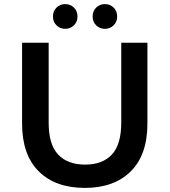

<svg xmlns="http://www.w3.org/2000/svg" viewBox="-20 -909 829 939"><path d="M395 10Q251 10 169.5 -71Q88 -152 88 -305V-700H218V-310Q218 -202 264.5 -153Q311 -104 396 -104Q481 -104 527 -153Q573 -202 573 -310V-700H701V-305Q701 -152 619.5 -71Q538 10 395 10ZM493 -768Q468 -768 450.5 -785Q433 -802 433 -828Q433 -855 450.5 -872Q468 -889 493 -889Q518 -889 535.5 -872Q553 -855 553 -828Q553 -802 535.5 -785Q518 -768 493 -768ZM299 -768Q274 -768 256.5 -785Q239 -802 239 -828Q239 -855 256.5 -872Q274 -889 299 -889Q324 -889 341.5 -872Q359 -855 359 -828Q359 -802 341.5 -785Q324 -768 299 -768Z"/></svg>

Font: Montserrat SemiBold
Style: Regular
Weight: 600
Designer: Julieta Ulanovsky
Foundry: Julieta Ulanovsky
Version: Version 9.000; ttfautohint (v1.8.4.7-5d5b)